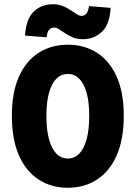

<svg xmlns="http://www.w3.org/2000/svg" viewBox="-20 -874 640 906"><path d="M300 12Q222 12 162.5 -26.5Q103 -65 69.5 -140.5Q36 -216 36 -328Q36 -438 69.5 -512.5Q103 -587 162.5 -625Q222 -663 300 -663Q378 -663 437.5 -625Q497 -587 530.5 -512.5Q564 -438 564 -328Q564 -216 530.5 -140.5Q497 -65 437.5 -26.5Q378 12 300 12ZM300 -126Q331 -126 353.5 -148.5Q376 -171 388.5 -216Q401 -261 401 -328Q401 -393 388.5 -437Q376 -481 353.5 -503Q331 -525 300 -525Q269 -525 246.5 -503Q224 -481 211.5 -437Q199 -393 199 -328Q199 -261 211.5 -216Q224 -171 246.5 -148.5Q269 -126 300 -126ZM371 -689Q344 -689 324 -697.5Q304 -706 288 -716.5Q272 -727 259.5 -735.5Q247 -744 235 -744Q222 -744 212.5 -734.5Q203 -725 200 -698L98 -706Q103 -785 139.5 -819.5Q176 -854 229 -854Q256 -854 276.5 -845.5Q297 -837 313 -826.5Q329 -816 341.5 -807.5Q354 -799 365 -799Q378 -799 387 -809Q396 -819 400 -845L502 -837Q498 -759 461 -724Q424 -689 371 -689Z"/></svg>

Font: Source Code Pro ExtraBold
Style: Regular
Weight: 800
Monospace: yes
Designer: Paul D. Hunt, Teo Tuominen
Foundry: Adobe Systems Incorporated
Version: Version 1.018;hotconv 1.0.116;makeotfexe 2.5.65601